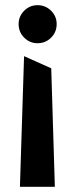

<svg xmlns="http://www.w3.org/2000/svg" viewBox="-20 -722 292 742"><path d="M125 -555Q95 -555 73.5 -576.5Q52 -598 52 -629Q52 -659 73.5 -680.5Q95 -702 125 -702Q156 -702 177.5 -680.5Q199 -659 199 -629Q199 -598 177.5 -576.5Q156 -555 125 -555ZM178 -458 192 0H57L73 -505Z"/></svg>

Font: Palanquin
Style: Bold
Weight: 700
Designer: Pria Ravichandran
Version: Version 1.0.4